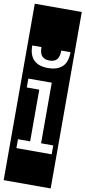

<svg xmlns="http://www.w3.org/2000/svg" viewBox="-131 -958 539 1211"><g transform="rotate(10 138.5 -352.0)"><path d="M258 0V-57H180V-445H30V-388H110V-57H32V0ZM-12 -917H289V213H-12ZM204 -655Q204 -617 189 -598.5Q174 -580 141 -580Q110 -580 93.5 -597Q77 -614 77 -655H18Q18 -532 140 -532Q200 -532 231.5 -562Q263 -592 263 -655Z"/></g></svg>

Font: Zilla Slab Regular Highlight
Style: Regular
Weight: 410
Designer: Typotheque Type Foundry
Foundry: Typotheque type foundry
Version: Version 1.0; 2017